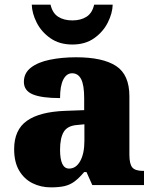

<svg xmlns="http://www.w3.org/2000/svg" viewBox="-20 -798 666 828"><path d="M199 10Q156 10 120 -8Q84 -26 62.5 -62.5Q41 -99 41 -155Q41 -238 96 -277Q151 -316 262 -320L343 -323V-375Q343 -431 330 -456.5Q317 -482 291 -482Q267 -482 253 -455Q239 -428 239 -375Q160 -375 121.5 -391Q83 -407 83 -445Q83 -483 113.5 -506.5Q144 -530 195.5 -540.5Q247 -551 308 -551Q423 -551 480.5 -513.5Q538 -476 538 -383V-131Q538 -91 550.5 -76Q563 -61 597 -61H601V0H378L353 -56H343Q321 -30 301.5 -15.5Q282 -1 258.5 4.5Q235 10 199 10ZM278 -71Q308 -71 326 -103.5Q344 -136 344 -191V-262L313 -259Q271 -256 255 -229.5Q239 -203 239 -152Q239 -71 278 -71ZM292 -606Q236 -606 197 -633.5Q158 -661 138 -701Q118 -741 117 -778H198Q206 -742 230.5 -726Q255 -710 292 -710Q329 -710 353.5 -726Q378 -742 386 -778H466Q465 -741 445 -701Q425 -661 386.5 -633.5Q348 -606 292 -606Z"/></svg>

Font: Noto Serif Tamil Black
Style: Italic
Weight: 900
Italic angle: -12°
Designer: Indian Type Foundry, Tom Grace, and the Monotype Design Team
Foundry: Monotype Imaging Inc.
Version: Version 2.003; ttfautohint (v1.8.4.7-5d5b)